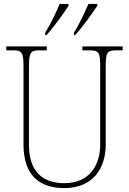

<svg xmlns="http://www.w3.org/2000/svg" viewBox="-20 -951 661 981"><path d="M358 -784V-771H363C402 -812 454 -887 477 -921V-931H432C412 -886 386 -829 358 -784ZM211 -784V-771H217C255 -812 308 -887 330 -921V-931H285C266 -886 239 -829 211 -784ZM309 10C452 10 520 -88 520 -211V-606C520 -683 526 -694 576 -694H607V-714H401V-694H436C486 -694 492 -683 492 -606V-213C492 -109 439 -15 308 -15C198 -15 128 -75 128 -210V-606C128 -683 134 -694 184 -694H219V-714H12V-694H44C94 -694 100 -683 100 -607V-214C100 -52 184 10 309 10Z"/></svg>

Font: Noto Serif Myanmar SemiCondensed Thin
Style: Regular
Weight: 100
Width: 4
Designer: Ben Mitchell and the Monotype Design Team
Foundry: Monotype Imaging Inc.
Version: Version 2.106